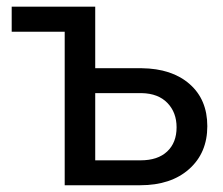

<svg xmlns="http://www.w3.org/2000/svg" viewBox="-20 -548 661 568"><path d="M14.6 -528.3H261.7V-346.2H398.9Q488.8 -345.2 541 -299.3Q593.3 -253.4 593.3 -174.8Q593.3 -95.7 539.6 -47.9Q485.8 0 395 0H171.4V-454.1H14.6ZM261.7 -272.5V-73.7H396Q446.8 -73.7 474.6 -99.9Q502.4 -126 502.4 -171.4Q502.4 -215.3 475.3 -243.4Q448.2 -271.5 399.4 -272.5Z"/></svg>

Font: Roboto
Style: Regular
Weight: 400
Designer: Google
Version: Version 2.001047; 2015